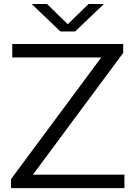

<svg xmlns="http://www.w3.org/2000/svg" viewBox="-20 -966 696 986"><path d="M36.5 0V-46L500 -671H43V-740H612.5V-694L149 -69H619V0ZM290 -804.5 142.5 -945.5H221.5L328 -841.5L434.5 -945.5H513.5L366 -804.5Z"/></svg>

Font: Encode Sans Expanded
Style: Regular
Weight: 400
Width: 7
Designer: Multiple Designers
Foundry: Impallari Type
Version: Version 3.000; ttfautohint (v1.8.3) -l 8 -r 50 -G 200 -x 14 